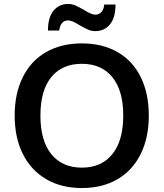

<svg xmlns="http://www.w3.org/2000/svg" viewBox="-20 -940 826 969"><path d="M54 -357Q54 -468 95 -550.5Q136 -633 212.5 -677Q289 -721 393 -721Q497 -721 573.5 -677Q650 -633 690.5 -550.5Q731 -468 731 -357Q731 -245 690 -162.5Q649 -80 573 -35.5Q497 9 393 9Q290 9 213.5 -35.5Q137 -80 95.5 -162.5Q54 -245 54 -357ZM602 -357Q602 -483 547 -550.5Q492 -618 393 -618Q294 -618 239 -551Q184 -484 184 -357Q184 -230 239 -162Q294 -94 393 -94Q492 -94 547 -162Q602 -230 602 -357ZM324 -920Q343 -920 359.5 -913Q376 -906 404 -890Q441 -866 461 -866Q481 -866 492.5 -880Q504 -894 506 -917H563Q563 -851 535 -817Q507 -783 461 -783Q442 -783 425.5 -790Q409 -797 381 -813Q344 -837 324 -837Q304 -837 292.5 -823Q281 -809 279 -786H222Q222 -852 250 -886Q278 -920 324 -920Z"/></svg>

Font: Muli-Bold
Style: Bold
Weight: 700
Version: Version 2.000